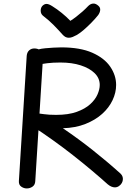

<svg xmlns="http://www.w3.org/2000/svg" viewBox="-20 -1044 769 1078"><path d="M130 -731Q132 -751 144 -761.5Q156 -772 173 -772Q182 -772 190.5 -769.5Q199 -767 206.5 -761.5Q214 -756 218.5 -748.5Q223 -741 222 -730L178 -27Q177 -6 162.5 4Q148 14 130 14Q114 14 99.5 4Q85 -6 86 -27ZM204 -683Q192 -681 183 -684Q174 -687 167 -693.5Q160 -700 156.5 -708.5Q153 -717 153 -725Q153 -742 171.5 -755.5Q190 -769 234 -773Q257 -775 279.5 -776.5Q302 -778 324 -778Q430 -778 498 -748Q566 -718 599 -669.5Q632 -621 632 -567Q632 -524 612 -481.5Q592 -439 553.5 -404.5Q515 -370 459.5 -348Q404 -326 333 -324Q380 -292 421.5 -261.5Q463 -231 502 -200Q541 -169 579 -137Q617 -105 657 -69Q664 -62 667 -54.5Q670 -47 670 -39Q670 -27 664 -16.5Q658 -6 647.5 1Q637 8 625 8Q616 8 606 4Q596 0 585 -9Q545 -45 494.5 -87.5Q444 -130 388.5 -173.5Q333 -217 277 -257Q221 -297 170 -330L189 -408Q200 -407 227 -403Q254 -399 295 -399Q364 -399 411 -416Q458 -433 486.5 -459Q515 -485 527.5 -514Q540 -543 540 -567Q540 -605 511.5 -633Q483 -661 433.5 -677Q384 -693 319 -693Q296 -693 279 -692Q262 -691 245 -689Q228 -687 204 -683ZM475 -1010Q488 -1023 503 -1024Q518 -1025 533 -1011Q544 -1001 542.5 -987Q541 -973 531 -959Q515 -939 493.5 -917Q472 -895 450.5 -876.5Q429 -858 412 -848Q399 -841 388 -836.5Q377 -832 366 -832Q356 -832 347.5 -836.5Q339 -841 331 -850Q309 -875 282 -902.5Q255 -930 221 -956Q209 -966 208.5 -983Q208 -1000 218 -1011Q229 -1022 241.5 -1022Q254 -1022 274 -1009Q300 -993 326.5 -971.5Q353 -950 375 -927Q391 -937 408.5 -950.5Q426 -964 443.5 -979.5Q461 -995 475 -1010Z"/></svg>

Font: Playpen Sans Thai
Style: Regular
Weight: 400
Designer: Sirin Gunkloy, Laura Meseguer, Veronika Burian, José Scaglione
Foundry: TypeTogether
Version: Version 2.000